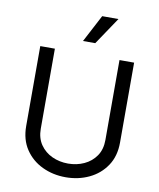

<svg xmlns="http://www.w3.org/2000/svg" viewBox="-103 -1046 946 1139"><g transform="rotate(10 370.5 -476.5)"><path d="M565.3 -727.3H653.4V-245.7Q653.4 -164.1 614.7 -106.2Q576 -48.3 511.7 -17.8Q447.4 12.8 370.7 12.8Q294 12.8 229.8 -17.8Q165.5 -48.3 126.8 -106.2Q88.1 -164.1 88.1 -245.7V-727.3H176.1V-245.7Q176.1 -188.9 203.1 -149.7Q230.1 -110.4 274.5 -90Q318.9 -69.6 370.7 -69.6Q422.6 -69.6 467 -90Q511.4 -110.4 538.4 -149.7Q565.3 -188.9 565.3 -245.7ZM332.4 -801.1 419 -965.9H517L406.2 -801.1Z"/></g></svg>

Font: Inter UI
Style: Regular
Weight: 400
Designer: Rasmus Andersson
Foundry: rsms
Version: 3.2;8d6f07862